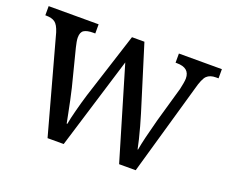

<svg xmlns="http://www.w3.org/2000/svg" viewBox="-93 -682 983 827"><g transform="rotate(20 398.0 -268.0)"><path d="M70 -441Q60 -473 45.5 -483.5Q31 -494 4 -494H1V-536H230V-494H220Q193 -494 179 -485.5Q165 -477 165 -452Q165 -444 167 -432.5Q169 -421 172 -409L215 -240Q221 -216 227 -186.5Q233 -157 238.5 -130Q244 -103 247 -87H250Q254 -111 265 -153Q276 -195 287 -231L384 -533H441L533 -237Q540 -214 548 -185.5Q556 -157 562.5 -130Q569 -103 572 -87H574Q578 -111 587 -148.5Q596 -186 609 -234L655 -395Q658 -408 660.5 -422.5Q663 -437 663 -445Q663 -494 604 -494H598V-536H795V-494H783Q756 -494 741.5 -480Q727 -466 714 -416L595 0H519L394 -421L265 0H191Z"/></g></svg>

Font: Noto Serif Myanmar SemCond
Style: Regular
Weight: 400
Width: 4
Designer: Ben Mitchell and the Monotype Design Team
Foundry: Monotype Imaging Inc.
Version: Version 2.106; ttfautohint (v1.8.4.7-5d5b)